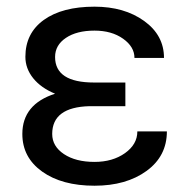

<svg xmlns="http://www.w3.org/2000/svg" viewBox="-20 -558 579 587"><path d="M139.6 -148.4Q139.6 -110.8 175.5 -86.9Q211.4 -63 269 -63Q324.2 -63 362.1 -89.8Q399.9 -116.7 399.9 -156.2H490.2Q490.2 -80.6 428 -35.4Q365.7 9.8 269 9.8Q169.4 9.8 108.9 -33.4Q48.3 -76.7 48.3 -148.4Q48.3 -239.3 148.4 -271.5Q105.5 -289.1 81.5 -318.8Q57.6 -348.6 57.6 -384.3Q57.6 -456.5 114 -497.1Q170.4 -537.6 269 -537.6Q359.9 -537.6 420.7 -493.9Q481.4 -450.2 481.4 -380.9H391.1Q391.1 -415 356.2 -439.7Q321.3 -464.4 269 -464.4Q214.4 -464.4 181.4 -442.1Q148.4 -419.9 148.4 -383.8Q148.4 -305.7 267.6 -305.7H363.3V-233.4H253.9Q139.6 -230.5 139.6 -148.4Z"/></svg>

Font: APIMedia Roboto
Style: Regular
Weight: 400
Designer: Google
Version: Version 2.137; 2017